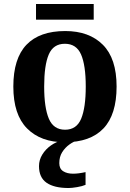

<svg xmlns="http://www.w3.org/2000/svg" viewBox="-20 -705 654 965"><path d="M305 10Q185 10 116 -59.5Q47 -129 47 -270Q47 -411 113 -480Q179 -549 308 -549Q428 -549 497 -480Q566 -411 566 -270Q566 -129 500 -59.5Q434 10 305 10ZM307 -53Q365 -53 388 -108.5Q411 -164 411 -270Q411 -377 387.5 -431Q364 -485 306 -485Q248 -485 225 -431Q202 -377 202 -270Q202 -164 225.5 -108.5Q249 -53 307 -53ZM161 -606V-685H451V-606ZM325 240Q252 240 214 213.5Q176 187 176 130Q176 99 192.5 72Q209 45 236 26Q263 7 294 0H371Q350 6 328.5 21.5Q307 37 292.5 60Q278 83 278 115Q278 143 297.5 155.5Q317 168 347 168Q361 168 376.5 166Q392 164 410 160V224Q394 231 367.5 235.5Q341 240 325 240Z"/></svg>

Font: Noto Serif
Style: Bold
Weight: 700
Designer: Monotype Design Team
Foundry: Monotype Imaging Inc.
Version: Version 2.014